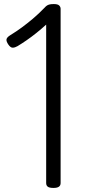

<svg xmlns="http://www.w3.org/2000/svg" viewBox="-20 -910 490 944"><path d="M243 14Q223 14 215 8Q207 2 207 -10V-789Q184 -768 159 -748Q134 -728 110 -711.5Q86 -695 66 -683Q54 -676 43 -675.5Q32 -675 21 -691Q10 -707 12 -717Q14 -727 32 -738Q60 -755 86.5 -774.5Q113 -794 141 -817.5Q169 -841 199 -872Q206 -880 212 -883.5Q218 -887 225.5 -888.5Q233 -890 245 -890Q264 -890 271 -883Q278 -876 278 -867V-10Q278 2 269.5 8Q261 14 243 14Z"/></svg>

Font: Playwrite GB S Light
Style: Regular
Weight: 300
Designer: Veronika Burian, José Scaglione
Foundry: TypeTogether
Version: Version 1.002